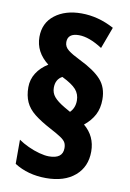

<svg xmlns="http://www.w3.org/2000/svg" viewBox="-87 -815 595 877"><g transform="rotate(10 211.0 -376.5)"><path d="M38 -387Q38 -423 57 -453Q76 -483 110 -504Q48 -552 48 -622Q48 -687 96 -724Q144 -761 219 -761Q297 -761 371 -721L334 -621Q272 -661 225 -661Q173 -661 173 -620Q173 -598 192.5 -583Q212 -568 247 -551Q317 -517 349 -481.5Q381 -446 381 -390Q381 -349 365 -318.5Q349 -288 318 -263Q372 -218 372 -147Q372 -76 323 -34Q274 8 189 8Q105 8 42 -32V-144Q62 -130 88 -118Q114 -106 140 -99Q166 -92 185 -92Q249 -92 249 -141Q249 -157 243 -167.5Q237 -178 220.5 -189Q204 -200 172 -217Q123 -243 93.5 -266.5Q64 -290 51 -319Q38 -348 38 -387ZM153 -405Q153 -381 168 -363Q183 -345 217 -325L245 -309Q267 -331 267 -365Q267 -395 248.5 -416Q230 -437 183 -460Q153 -444 153 -405Z"/></g></svg>

Font: Noto Sans Lao Looped ExtraCondensed ExtraBold
Style: Regular
Weight: 800
Width: 2
Designer: Mark Frömberg, Ben Mitchell
Foundry: The Fontpad Ltd
Version: Version 1.002; ttfautohint (v1.8.4.7-5d5b)